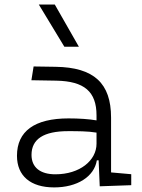

<svg xmlns="http://www.w3.org/2000/svg" viewBox="-20 -815 626 845"><path d="M418.9 4.9 557.6 0V-48.3L468.8 -56.2V-297.4C468.8 -448.7 393.6 -518.6 224.6 -521L127.9 -522.5L118.2 -461.9L228 -460C350.1 -457.5 404.8 -412.6 404.8 -307.1V-285.2C371.1 -291 328.1 -293.9 281.7 -293.9C132.3 -293.9 54.7 -237.8 54.7 -129.4C54.7 -41 114.3 9.8 218.3 9.8C319.3 9.8 394.5 -37.1 406.2 -109.4H414.1ZM404.8 -231.4V-182.6C404.8 -108.9 331.5 -47.9 223.6 -47.9C156.7 -47.9 118.7 -78.6 118.7 -133.3C118.7 -203.1 172.4 -237.8 279.8 -237.8C320.3 -237.8 366.7 -237.8 404.8 -231.4ZM263.2 -609.4H327.1L221.2 -794.9H150.9Z"/></svg>

Font: Cascadia Mono Light
Style: Regular
Weight: 300
Monospace: yes
Designer: Aaron Bell
Foundry: Saja Typeworks
Version: Version 2404.023